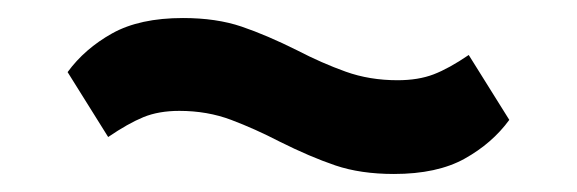

<svg xmlns="http://www.w3.org/2000/svg" viewBox="-20 -412 640 213"><path d="M417 -219Q380 -219 352 -228.5Q324 -238 290 -255Q263 -269 236.5 -279Q210 -289 179 -289Q156 -289 139 -282Q122 -275 100 -260L55 -332Q74 -358 104.5 -375Q135 -392 183 -392Q220 -392 248 -382.5Q276 -373 310 -356Q337 -342 363.5 -332.5Q390 -323 421 -323Q444 -323 461 -329.5Q478 -336 500 -351L545 -279Q526 -253 495.5 -236Q465 -219 417 -219Z"/></svg>

Font: IBM Plex Sans KR SmBld
Style: Regular
Weight: 600
Designer: Mike Abbink; Paul van der Laan; Pieter van Rosmalen; Wujin Sim; Chorong Kim; Dohee Lee;
Foundry: Sandoll Inc.
Version: Version 1.002